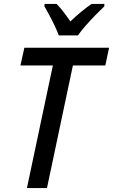

<svg xmlns="http://www.w3.org/2000/svg" viewBox="-20 -957 575 977"><path d="M117 0 249 -624H84L104 -714H535L516 -624H351L219 0ZM279 -777Q271 -799 258 -826.5Q245 -854 231 -880Q217 -906 206 -925L207 -937H268Q283 -922 301.5 -898.5Q320 -875 338 -848Q396 -903 446 -937H511V-925Q494 -909 467.5 -882Q441 -855 416 -826.5Q391 -798 377 -777Z"/></svg>

Font: Noto Sans SemiCondensed Medium
Style: Italic
Weight: 500
Width: 4
Italic angle: -12°
Designer: Monotype Design Team
Foundry: Monotype Imaging Inc.
Version: Version 2.013; ttfautohint (v1.8.4.7-5d5b)